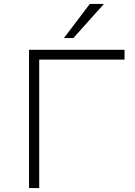

<svg xmlns="http://www.w3.org/2000/svg" viewBox="-20 -959 689 979"><path d="M128 0V-705H615V-655H180V0ZM306 -765 438 -939H510L354 -765Z"/></svg>

Font: Nunito Sans 7pt SemiExpanded ExtraLight
Style: Regular
Weight: 250
Width: 6
Designer: Vernon Adams
Foundry: Vernon Adams
Version: Version 3.101;gftools[0.9.27]